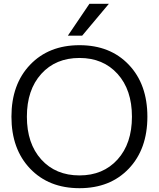

<svg xmlns="http://www.w3.org/2000/svg" viewBox="-20 -977 833 1007"><path d="M411 -790H336L449 -957H551ZM655.5 -92.5Q558 10 397 10Q236 10 138 -92.5Q40 -195 40 -365Q40 -535 138 -637.5Q236 -740 397 -740Q558 -740 655.5 -637.5Q753 -535 753 -365Q753 -195 655.5 -92.5ZM397 -57Q521 -57 596.5 -140.5Q672 -224 672 -365Q672 -506 596.5 -589.5Q521 -673 397 -673Q272 -673 196.5 -589.5Q121 -506 121 -365Q121 -224 196.5 -140.5Q272 -57 397 -57Z"/></svg>

Font: Mplus 1p
Style: Regular
Weight: 400
Version: Version 1.061